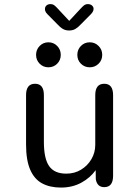

<svg xmlns="http://www.w3.org/2000/svg" viewBox="-20 -878 659 910"><path d="M146 -481Q188 -481 188 -427V-205.5Q188 -126 213 -90.5Q238 -55 294 -55Q333.5 -55 364.5 -74Q395.5 -93 413.5 -124Q431.5 -155 431.5 -191.5V-427Q431.5 -481 474 -481Q516 -481 516 -427V-45Q516 9 474 9Q440.5 9 434 -28.5L433.5 -71.5Q408 -35.5 365.5 -12.2Q323 11 269 11Q216.5 11 179.5 -9Q142.5 -29 123 -74Q103.5 -119 103.5 -193.5V-427Q103.5 -481 146 -481ZM209.5 -559Q185 -559 168 -576Q151 -593 151 -618Q151 -643 168 -660.2Q185 -677.5 209.5 -677.5Q234 -677.5 251 -660.2Q268 -643 268 -618Q268 -593 251 -576Q234 -559 209.5 -559ZM405.5 -559Q380.5 -559 363.5 -576Q346.5 -593 346.5 -618Q346.5 -643 363.5 -660.2Q380.5 -677.5 405.5 -677.5Q430 -677.5 447.2 -660.2Q464.5 -643 464.5 -618Q464.5 -593 447.2 -576Q430 -559 405.5 -559ZM411.5 -811.5 364.5 -764Q350 -748.5 337.5 -741Q325 -733.5 307.5 -733.5Q290.5 -733.5 277.8 -741Q265 -748.5 251 -764L204 -811.5Q193 -823 193 -835Q193 -845.5 200.2 -852Q207.5 -858.5 219 -858.5Q230 -858.5 237.2 -853Q244.5 -847.5 253.5 -837.5L308 -779L362 -837Q371 -847 378.5 -852.8Q386 -858.5 396.5 -858.5Q408.5 -858.5 416 -852Q423.5 -845.5 423.5 -836Q423.5 -824 411.5 -811.5Z"/></svg>

Font: Sono ExtraLight Monospace
Style: Regular
Weight: 400
Version: Version 2.112